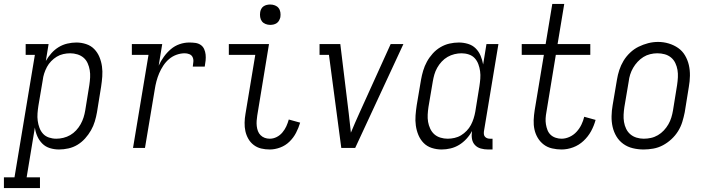

<svg xmlns="http://www.w3.org/2000/svg" viewBox="-84 -755 3604 980"><path d="M-64 205V150H-10L94 -475H47V-530H164L150 -444Q162 -465 178.5 -483.5Q195 -502 215.5 -514.5Q236 -527 259.5 -532.5Q283 -538 306 -538Q331 -538 355.5 -530Q380 -522 397 -504.5Q414 -487 423.5 -464Q433 -441 436.5 -416Q440 -391 438 -364.5Q436 -338 432 -312L411 -182Q407 -159 400 -135.5Q393 -112 380.5 -90Q368 -68 350.5 -48.5Q333 -29 311.5 -16Q290 -3 265.5 2.5Q241 8 217 8Q193 8 170.5 1Q148 -6 132 -22Q116 -38 106.5 -59.5Q97 -81 94 -104L52 150H120V205ZM203 -47Q221 -47 239.5 -51.5Q258 -56 274.5 -65.5Q291 -75 304.5 -89.5Q318 -104 327.5 -121Q337 -138 342.5 -155.5Q348 -173 351 -191L372 -321Q375 -341 376 -360Q377 -379 374 -397Q371 -415 363.5 -432Q356 -449 342.5 -460.5Q329 -472 311 -477.5Q293 -483 274 -483Q257 -483 239 -479Q221 -475 205.5 -465.5Q190 -456 177 -442.5Q164 -429 155.5 -413Q147 -397 141.5 -380Q136 -363 134 -345L112 -215Q109 -196 107.5 -176.5Q106 -157 108.5 -138.5Q111 -120 117.5 -102.5Q124 -85 136 -72Q148 -59 166 -53Q184 -47 203 -47Z M595 0 674 -475H589V-530H744L726 -420Q737 -444 752.5 -465.5Q768 -487 788 -504Q808 -521 832.5 -529.5Q857 -538 882 -538Q898 -538 913 -536Q928 -534 940 -526Q952 -518 958 -504.5Q964 -491 965.5 -476.5Q967 -462 965.5 -446.5Q964 -431 961 -415H900Q902 -428 903 -440.5Q904 -453 899 -463.5Q894 -474 882.5 -478.5Q871 -483 859 -483Q838 -483 817 -475.5Q796 -468 779 -453.5Q762 -439 749.5 -420Q737 -401 728.5 -381Q720 -361 714.5 -340Q709 -319 706 -299L656 0Z M1293 8Q1270 8 1249 3Q1228 -2 1211 -15Q1194 -28 1183.5 -46.5Q1173 -65 1168.5 -85.5Q1164 -106 1164.5 -129Q1165 -152 1169 -174L1219 -475H1084V-530H1289L1229 -165Q1227 -152 1226 -138.5Q1225 -125 1226.5 -111.5Q1228 -98 1232.5 -86Q1237 -74 1246 -65Q1255 -56 1267 -51.5Q1279 -47 1293 -47Q1311 -47 1328 -55.5Q1345 -64 1357.5 -79Q1370 -94 1377.5 -110.5Q1385 -127 1390 -145L1448 -129Q1440 -102 1427 -77Q1414 -52 1393.5 -32Q1373 -12 1346 -2Q1319 8 1293 8ZM1295 -628Q1283 -628 1271.5 -632.5Q1260 -637 1253 -646Q1246 -655 1244 -667.5Q1242 -680 1244 -693Q1245 -701 1249.5 -709.5Q1254 -718 1261.5 -723Q1269 -728 1278 -730Q1287 -732 1295 -732Q1308 -732 1319.5 -727.5Q1331 -723 1338 -714Q1345 -705 1347 -692.5Q1349 -680 1347 -667Q1345 -659 1340.5 -650.5Q1336 -642 1328.5 -637Q1321 -632 1312.5 -630Q1304 -628 1295 -628Z M1658 0 1595 -475H1547V-530H1653L1696 -177Q1699 -152 1701.5 -127.5Q1704 -103 1707 -78Q1717 -103 1728 -127.5Q1739 -152 1750 -177L1910 -530H1975L1729 0Z M2170 8Q2144 8 2119.5 0Q2095 -8 2078 -25.5Q2061 -43 2051.5 -66Q2042 -89 2038.5 -114Q2035 -139 2037 -165.5Q2039 -192 2043 -218L2065 -348Q2069 -371 2076 -394.5Q2083 -418 2095 -440Q2107 -462 2124.5 -481.5Q2142 -501 2164 -514Q2186 -527 2210 -532.5Q2234 -538 2258 -538Q2282 -538 2305 -531Q2328 -524 2344 -508Q2360 -492 2369 -470.5Q2378 -449 2382 -426L2399 -530H2460L2386 -84Q2385 -76 2386 -69Q2387 -62 2391.5 -57Q2396 -52 2402.5 -49.5Q2409 -47 2417 -47H2430V8H2407Q2388 8 2370 3Q2352 -2 2340 -15Q2328 -28 2325 -46.5Q2322 -65 2325 -84V-86Q2314 -65 2297 -46.5Q2280 -28 2259.5 -15.5Q2239 -3 2216 2.5Q2193 8 2170 8ZM2201 -47Q2218 -47 2236 -51Q2254 -55 2269.5 -64.5Q2285 -74 2298 -87.5Q2311 -101 2319.5 -117Q2328 -133 2333.5 -150.5Q2339 -168 2342 -185L2363 -315Q2366 -334 2367.5 -353.5Q2369 -373 2366.5 -391.5Q2364 -410 2357.5 -427.5Q2351 -445 2339 -458Q2327 -471 2309 -477Q2291 -483 2272 -483Q2254 -483 2235.5 -478.5Q2217 -474 2200.5 -464.5Q2184 -455 2170.5 -440.5Q2157 -426 2147.5 -409Q2138 -392 2133 -374.5Q2128 -357 2125 -339L2103 -209Q2100 -189 2099 -170Q2098 -151 2101 -133Q2104 -115 2112 -98Q2120 -81 2133 -69.5Q2146 -58 2164 -52.5Q2182 -47 2201 -47Z M2782 8Q2758 8 2734 2.5Q2710 -3 2691.5 -17Q2673 -31 2661 -51Q2649 -71 2644 -94Q2639 -117 2640 -142Q2641 -167 2645 -192L2692 -475H2579V-530H2701L2735 -735H2796L2762 -530H2929V-475H2753L2705 -183Q2702 -167 2701 -151.5Q2700 -136 2702.5 -120.5Q2705 -105 2710.5 -91Q2716 -77 2726.5 -67Q2737 -57 2752 -52Q2767 -47 2782 -47Q2803 -47 2823.5 -56.5Q2844 -66 2859 -82.5Q2874 -99 2883.5 -118.5Q2893 -138 2898 -159L2956 -143Q2948 -113 2933 -85.5Q2918 -58 2894.5 -36Q2871 -14 2841.5 -3Q2812 8 2782 8Z M3201 8Q3173 8 3146 1.5Q3119 -5 3097.5 -20.5Q3076 -36 3062.5 -58.5Q3049 -81 3043 -107Q3037 -133 3037.5 -161.5Q3038 -190 3043 -218L3065 -348Q3069 -373 3077 -397.5Q3085 -422 3098.5 -444.5Q3112 -467 3132 -486Q3152 -505 3175.5 -516.5Q3199 -528 3224 -534.5Q3249 -541 3275 -541Q3303 -541 3329.5 -533Q3356 -525 3377.5 -510Q3399 -495 3412.5 -472Q3426 -449 3432 -423Q3438 -397 3437.5 -368.5Q3437 -340 3432 -312L3411 -182Q3406 -157 3398.5 -132.5Q3391 -108 3377 -85.5Q3363 -63 3343 -44.5Q3323 -26 3299.5 -13.5Q3276 -1 3250.5 3.5Q3225 8 3201 8ZM3202 -47Q3220 -47 3238.5 -51Q3257 -55 3274 -65Q3291 -75 3304.5 -89.5Q3318 -104 3327.5 -120.5Q3337 -137 3342.5 -155Q3348 -173 3351 -191L3372 -321Q3375 -341 3376 -360.5Q3377 -380 3374 -398Q3371 -416 3363 -433Q3355 -450 3341 -461.5Q3327 -473 3309 -478Q3291 -483 3271 -483Q3253 -483 3234.5 -478.5Q3216 -474 3200 -464Q3184 -454 3170.5 -439.5Q3157 -425 3147.5 -408.5Q3138 -392 3132.5 -374.5Q3127 -357 3125 -339L3103 -209Q3100 -189 3099 -170Q3098 -151 3101 -132.5Q3104 -114 3112 -97.5Q3120 -81 3133.5 -69.5Q3147 -58 3165 -52.5Q3183 -47 3202 -47Z"/></svg>

Font: Iosevka Slab Light
Style: Italic
Weight: 300
Italic angle: -9°
Monospace: yes
Designer: Belleve Invis
Foundry: Belleve Invis
Version: Version 11.1.1; ttfautohint (v1.8.3)